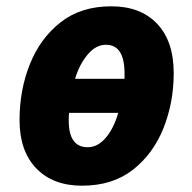

<svg xmlns="http://www.w3.org/2000/svg" viewBox="-20 -579 608 609"><path d="M240 10Q337 10 401.5 -40.5Q466 -91 498.5 -172.5Q531 -254 531 -347Q531 -448 478.5 -503.5Q426 -559 333 -559Q237 -559 172.5 -508.5Q108 -458 75 -376Q42 -294 42 -198Q42 -100 95 -45Q148 10 240 10ZM218 -329Q232 -375 258 -406Q284 -437 316 -437Q375 -437 375 -346V-329ZM258 -112Q198 -112 198 -197Q198 -211 199 -221H355Q341 -172 315.5 -142Q290 -112 258 -112Z"/></svg>

Font: Noto Sans Display Extra
Style: Italic
Weight: 800
Italic angle: -12°
Designer: Monotype Design Team
Foundry: Monotype Imaging Inc.
Version: Version 1.900